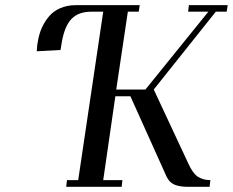

<svg xmlns="http://www.w3.org/2000/svg" viewBox="-20 -722 900 742"><path d="M122.1 -523.9 124 -548.8 127 -565.9Q131.8 -592.8 142.1 -615.5Q152.3 -638.2 169.2 -658.4Q186 -678.7 212.9 -690.4Q239.7 -702.1 273.9 -702.1H520L516.1 -676.8H474.1L429.2 -376H542L785.2 -676.8H707L710 -702.1H859.9L856 -676.8H814L574.2 -376L707 -91.8Q724.1 -53.2 743.9 -39.6Q763.7 -25.9 793 -25.9L790 0H707Q674.3 0 654.1 -8.5Q633.8 -17.1 623 -41L483.9 -350.1H425.8L378.9 -25.9H453.1L450.2 0H235.8L238.8 -25.9H282.2L378.9 -676.8H333Q284.2 -676.8 257.3 -649.9Q230.5 -623 219.2 -561L213.9 -528.8Z"/></svg>

Font: Dehuti
Style: Bold-Italic
Weight: 700
Version: Version 1.2